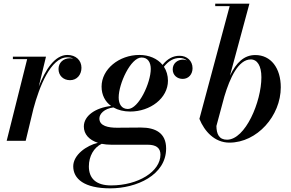

<svg xmlns="http://www.w3.org/2000/svg" viewBox="-20 -770 1590 1050"><path d="M128.5 -446.5 16.5 0H120.5L163 -176C194.5 -293.5 257 -456.5 348.5 -456.5C360.5 -456.5 371.5 -454 380.5 -450C375 -451 369.5 -451.5 363.5 -451.5C325.5 -451.5 300 -426.5 300 -392.5C300 -356.5 326.5 -331.5 363 -331.5C401 -331.5 425.5 -361.5 425.5 -399.5C425.5 -440 395 -469.5 348.5 -469.5C280 -469.5 228 -389 192 -296.5L231.5 -460H50.5V-446.5Z M692 -160C802 -160 898.5 -233 898.5 -328.5C898.5 -357.5 890.5 -383.5 876.5 -405C902 -437.5 930.5 -453 963.5 -453C978.5 -453 992 -448 1002.5 -439.5C995.5 -442.5 988 -444 980.5 -444C952 -444 924.5 -424.5 924.5 -390.5C924.5 -358.5 949.5 -338.5 979 -338.5C1012 -338.5 1033 -364.5 1033 -397C1033 -437.5 1002.5 -465 962 -465C926 -465 895.5 -448.5 869 -415C841 -449.5 795.5 -469.5 742 -469.5C631.5 -469.5 535.5 -392 535.5 -296.5C535.5 -250.5 555 -214 587.5 -190.5C504 -181 438.5 -138 438.5 -78C438.5 -36 467.5 -4.5 515.5 11C453 25.5 380.5 77 380.5 139.5C380.5 208 440.5 260 583 260C726 260 888.5 188 888.5 42C888.5 -43 829.5 -72.5 751 -72.5C722.5 -72.5 655 -71.5 620 -71.5C573 -71.5 523.5 -80.5 523.5 -122C523.5 -147 549.5 -175.5 600 -182.5C625.5 -168 657 -160 692 -160ZM679.5 -174C644.5 -174 629 -201.5 629 -237C629 -312.5 695 -455.5 754 -455.5C789 -455.5 804.5 -428.5 804.5 -393C804.5 -317.5 738.5 -174 679.5 -174ZM466 140C466 84.5 493 37 536 16.5C552 19.5 570 21.5 589.5 21.5H788C831.5 21.5 857.5 37.5 857.5 75.5C857.5 168 736 244 587.5 244C505 244 466 205.5 466 140Z M1236 -736.5 1070.5 -120C1098 -52 1153.5 10 1234.5 10C1386 10 1515.5 -136.5 1515.5 -292.5C1515.5 -398 1461.5 -469 1376 -469C1314.5 -469 1272 -427.5 1237.5 -356L1344 -750H1157V-736.5ZM1163.5 -81 1207 -242.5C1237.5 -344 1283.5 -445 1351.5 -445C1387 -445 1409.5 -410 1409.5 -347.5C1409.5 -214 1322 -6 1221.5 -6C1178 -6 1164 -37 1163.5 -81Z"/></svg>

Font: Bodoni* 16pt Medium
Style: Italic
Weight: 500
Italic angle: -13°
Version: Version 2.3